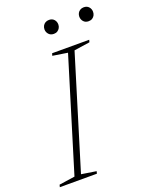

<svg xmlns="http://www.w3.org/2000/svg" viewBox="-182 -928 792 1010"><g transform="rotate(-20 214.0 -423.0)"><path d="M256 -650 172.5 -663 176.5 -676H384L380.5 -663L292.5 -650L101.5 -26L184.5 -13L181 0H-26.5L-23 -13L65 -26ZM220.5 -768.5Q202.5 -768.5 192 -780.2Q181.5 -792 181.5 -807.5Q181.5 -818 186.2 -827Q191 -836 199.8 -841.2Q208.5 -846.5 220.5 -846.5Q238.5 -846.5 248.8 -835Q259 -823.5 259 -807.5Q259 -797 254.2 -788.2Q249.5 -779.5 241 -774Q232.5 -768.5 220.5 -768.5ZM415 -768.5Q397 -768.5 386.8 -780.2Q376.5 -792 376.5 -807.5Q376.5 -818 381.2 -827Q386 -836 394.8 -841.2Q403.5 -846.5 415 -846.5Q433 -846.5 443.2 -835Q453.5 -823.5 453.5 -807.5Q453.5 -797 449 -788.2Q444.5 -779.5 436 -774Q427.5 -768.5 415 -768.5Z"/></g></svg>

Font: Newsreader 16pt 16pt ExtraLight
Style: Italic
Weight: 250
Italic angle: -17°
Version: Version 1.003